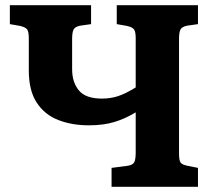

<svg xmlns="http://www.w3.org/2000/svg" viewBox="-20 -720 834 740"><path d="M410 0V-73L472 -81Q492 -84 497.5 -95Q503 -106 503 -132V-287Q464 -263 421.5 -250Q379 -237 322 -237Q257 -237 204.5 -257.5Q152 -278 121.5 -324.5Q91 -371 91 -449V-573Q91 -597 85 -606Q79 -615 58 -620L18 -627V-700H331V-627L289 -621Q269 -617 263.5 -606Q258 -595 258 -570V-453Q258 -403 284 -371.5Q310 -340 373 -340Q406 -340 435 -349.5Q464 -359 503 -383V-573Q503 -597 497 -606Q491 -615 470 -620L430 -627V-700H743V-627L701 -621Q681 -617 675.5 -606Q670 -595 670 -570V-128Q670 -102 676 -93.5Q682 -85 703 -81L743 -73V0Z"/></svg>

Font: Literata
Style: Bold
Weight: 700
Designer: Latin by Veronika Burian and Jose Scaglione. Greek by Irene Vlachou. Cyrillic by Vera Evstafieva.
Foundry: TypeTogether
Version: Version 3.103; ttfautohint (v1.8.4.7-5d5b);gftools[0.9.29]